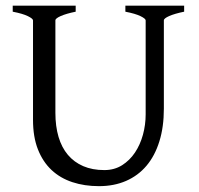

<svg xmlns="http://www.w3.org/2000/svg" viewBox="-20 -635 694 670"><path d="M622.6 -594.2Q589.4 -587.4 570.6 -579.1Q551.8 -570.8 551.8 -564V-255.9Q551.8 -191.9 536.1 -141.6Q520.5 -91.3 491.2 -56.6Q461.9 -22 419.9 -3.7Q377.9 14.6 325.2 14.6Q274.9 14.6 232.7 0.7Q190.4 -13.2 159.9 -41.7Q129.4 -70.3 112.3 -113.8Q95.2 -157.2 95.2 -216.8V-564Q95.2 -569.8 77.4 -578.6Q59.6 -587.4 24.4 -594.2V-615.2H244.1V-594.2Q210.9 -587.4 192.1 -579.1Q173.3 -570.8 173.3 -564V-241.2Q173.3 -194.3 184.3 -157.2Q195.3 -120.1 217 -94.5Q238.8 -68.8 270.5 -55.2Q302.2 -41.5 344.2 -41.5Q378.9 -41.5 405.8 -58.3Q432.6 -75.2 450.9 -102.5Q469.2 -129.9 478.8 -164.8Q488.3 -199.7 488.3 -235.8V-564Q488.3 -569.8 470.5 -578.6Q452.6 -587.4 417.5 -594.2V-615.2H622.6Z"/></svg>

Font: Noto Serif Devanagari
Style: Regular
Weight: 400
Designer: Monotype Design Team
Foundry: Monotype Imaging Inc.
Version: Version 1.01